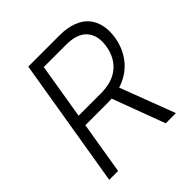

<svg xmlns="http://www.w3.org/2000/svg" viewBox="-193 -872 1017 1017"><g transform="rotate(-45 315.5 -363.5)"><path d="M51.1 0 171.9 -727.3H406.6Q463.4 -727.3 505.5 -711.3Q547.6 -695.3 571.7 -666.4Q595.9 -637.4 604.4 -597.7Q612.9 -557.9 605.1 -509.6Q592.7 -436.1 548.5 -383.2Q504.3 -330.3 433.6 -308.2L550.8 0H474.4L364.3 -295.1Q350.1 -294 335.6 -294H166.2L117.5 0ZM176.5 -354.8H344.1Q427.9 -354.8 477.8 -395.8Q527.7 -436.8 539.8 -509.6Q551.8 -583.5 515.4 -625.5Q479 -667.6 394.9 -667.6H228.3Z"/></g></svg>

Font: Karasuma Gothic
Style: Light Italic
Weight: 300
Italic angle: 9.39998°
Designer: Rasmus Andersson / Ryoko Nishizuka
Foundry: rsms
Version: Version 1.00